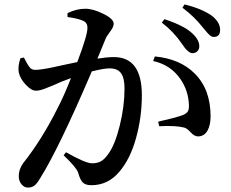

<svg xmlns="http://www.w3.org/2000/svg" viewBox="-20 -808 1040 865"><path d="M709 -706.1 720.7 -721.7Q809.6 -692.4 845.7 -658.2Q877.9 -628.9 877.9 -599.6Q877.9 -585.9 869.1 -577.1Q860.4 -568.4 846.7 -568.4Q838.9 -568.4 830.6 -574.7Q822.3 -581.1 816.4 -587.9Q810.5 -594.7 799.8 -610.4Q762.7 -665 709 -706.1ZM455.1 -631.8 418.9 -543.9Q462.9 -550.8 493.2 -550.8Q619.1 -550.8 619.1 -378.9Q619.1 -280.3 592.8 -185.5Q566.4 -90.8 517.6 -34.2Q466.8 26.4 391.6 26.4Q365.2 26.4 353 14.2Q340.8 2 332 -30.3Q324.2 -53.7 266.6 -108.4L277.3 -122.1Q365.2 -72.3 394.5 -72.3Q418.9 -72.3 435.1 -81.5Q451.2 -90.8 467.8 -114.3Q498 -155.3 519.5 -242.2Q541 -329.1 541 -409.2Q541 -456.1 525.4 -478Q509.8 -500 473.6 -500Q448.2 -500 393.6 -486.3Q244.1 -136.7 160.2 -3.9Q146.5 19.5 134.8 28.3Q123 37.1 105.5 37.1Q89.8 37.1 77.1 22.5Q64.5 7.8 64.5 -14.6Q64.5 -44.9 84 -72.3Q168.9 -179.7 238.3 -318.4Q267.6 -374 299.8 -456.1Q254.9 -440.4 222.7 -424.8Q212.9 -420.9 198.2 -415Q183.6 -409.2 177.2 -406.7Q170.9 -404.3 161.1 -401.9Q151.4 -399.4 141.6 -399.4Q121.1 -399.4 95.7 -426.8Q70.3 -454.1 64.5 -482.4Q59.6 -509.8 72.3 -545.9L87.9 -548.8Q108.4 -507.8 119.1 -499Q127.9 -493.2 139.6 -493.2Q151.4 -493.2 173.8 -496.6Q196.3 -500 216.3 -504.4Q236.3 -508.8 272.5 -516.6Q308.6 -524.4 328.1 -528.3Q374 -648.4 374 -682.6Q374 -703.1 359.4 -711.9Q338.9 -723.6 284.2 -731.4V-749Q325.2 -768.6 364.3 -768.6Q399.4 -768.6 445.8 -745.6Q492.2 -722.7 492.2 -701.2Q492.2 -686.5 476.1 -665.5Q460 -644.5 455.1 -631.8ZM669.9 -533.2 677.7 -553.7Q791 -543 857.4 -476.6Q928.7 -405.3 928.7 -284.2Q928.7 -244.1 914.6 -219.2Q900.4 -194.3 873 -193.4Q855.5 -193.4 839.4 -211.4Q823.2 -229.5 809.6 -233.4Q770.5 -243.2 697.3 -239.3L692.4 -259.8Q766.6 -276.4 802.7 -289.1Q819.3 -295.9 825.7 -305.2Q832 -314.5 831.1 -335Q829.1 -398.4 793.9 -450.2Q750 -515.6 669.9 -533.2ZM801.8 -773.4 811.5 -788.1Q890.6 -768.6 935.5 -736.3Q971.7 -707 971.7 -673.8Q971.7 -641.6 943.4 -641.6Q938.5 -641.6 933.6 -643.6Q928.7 -645.5 923.8 -650.4Q918.9 -655.3 915 -659.2Q911.1 -663.1 904.3 -671.9Q897.5 -680.7 892.6 -685.5Q856.4 -732.4 801.8 -773.4Z"/></svg>

Font: GenYoMin TW TTF SemiBold
Style: Regular
Weight: 600
Version: Version 1.300